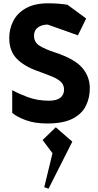

<svg xmlns="http://www.w3.org/2000/svg" viewBox="-20 -738 596 1163"><path d="M266 10Q189 10 135 -10.5Q81 -31 54 -54V-192Q89 -172 147.5 -150Q206 -128 277 -128Q323 -128 345.5 -146Q368 -164 368 -195Q368 -223 350 -241Q332 -259 296 -274Q260 -289 204 -309Q124 -338 80 -384Q36 -430 36 -508Q36 -563 60.5 -611Q85 -659 137.5 -688.5Q190 -718 272 -718Q304 -718 335.5 -715.5Q367 -713 389 -709L502 -626L452 -524L269 -589Q233 -589 209.5 -571.5Q186 -554 186 -522Q186 -482 219.5 -461Q253 -440 314 -420Q430 -382 477 -328.5Q524 -275 524 -203Q524 -145 500 -96.5Q476 -48 419.5 -19Q363 10 266 10ZM274 405 248 396 298 190 238 110 318 33 418 120Z"/></svg>

Font: Rowdies Light
Style: Regular
Weight: 300
Designer: Jaikishan Patel
Version: Version 1.000; ttfautohint (v1.8.3)